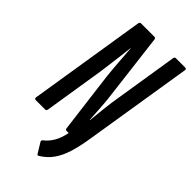

<svg xmlns="http://www.w3.org/2000/svg" viewBox="-261 -720 977 977"><g transform="rotate(45 227.5 -232.0)"><path d="M237 190Q230 194 226 187L193 133Q189 125 195 120Q221 100 237.5 71.5Q254 43 263 0H248Q239 0 238 -11L196 -343Q191 -392 187.5 -442Q184 -492 181 -529H180Q177 -502 173 -469Q169 -436 164.5 -402.5Q160 -369 156 -338L104 -11Q102 0 93 0H27Q16 0 17 -11L118 -644Q120 -655 129 -655H225Q234 -655 235 -644L280 -275Q284 -240 286.5 -200.5Q289 -161 291 -124H293Q297 -164 302.5 -214.5Q308 -265 315 -305L369 -644Q371 -655 379 -655H446Q457 -655 455 -644L361 -58Q351 6 336.5 53Q322 100 298.5 133.5Q275 167 237 190Z"/></g></svg>

Font: Sofia Sans Extra Condensed SemiBold
Style: Italic
Weight: 600
Italic angle: -9°
Designer: Botio Nikoltchev, Ani Petrova
Foundry: lettersoup
Version: Version 4.101